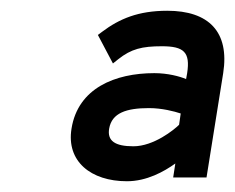

<svg xmlns="http://www.w3.org/2000/svg" viewBox="-20 -799 437 357"><path d="M113 -560C103 -499 149 -462 216 -462C253 -462 285 -480 306 -495L302 -469H364L395 -663C407 -740 368 -779 291 -779C237 -779 202 -764 170 -740L162 -734L190 -681L200 -689C224 -708 244 -713 281 -713C322 -713 334 -702 328 -663L326 -652C314 -657 292 -663 267 -663C194 -663 125 -635 113 -560ZM183 -560C188 -589 215 -598 257 -598C281 -598 304 -592 316 -588L313 -567C304 -558 266 -527 228 -527C194 -527 179 -537 183 -560Z"/></svg>

Font: Charger Pro
Style: ExBdObl
Weight: 400
Designer: Jasper
Foundry: Cannot Into Space Fonts
Version: Version 1.09